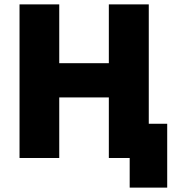

<svg xmlns="http://www.w3.org/2000/svg" viewBox="-20 -720 798 875"><path d="M571 135H742V-156H658V-700H476V-432H250V-700H69V0H250V-276H476V0H571Z"/></svg>

Font: Fixel Display ExtraBold
Style: Regular
Weight: 800
Designer: AlfaBravo + MacPaw
Foundry: Kyrylo Tkachov, Marchela Mozhyna, Serhii Makarenko, Maria Weinstein, Zakhar Kryvoshyya
Version: Version 1.211